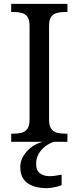

<svg xmlns="http://www.w3.org/2000/svg" viewBox="-20 -734 407 994"><path d="M38 0V-42H51Q74 -42 92.5 -47Q111 -52 122 -67.5Q133 -83 133 -114V-600Q133 -632 122 -647Q111 -662 92.5 -667Q74 -672 51 -672H38V-714H329V-672H316Q294 -672 275 -667Q256 -662 245 -647Q234 -632 234 -600V-114Q234 -83 245 -67.5Q256 -52 275 -47Q294 -42 316 -42H329V0ZM222 240Q158 240 121.5 213.5Q85 187 85 130Q85 99 102 72Q119 45 145.5 26Q172 7 203 0H260Q239 6 217.5 21.5Q196 37 181.5 60Q167 83 167 115Q167 148 186.5 163Q206 178 236 178Q250 178 265.5 176Q281 174 299 170V224Q289 229 275 232.5Q261 236 247 238Q233 240 222 240Z"/></svg>

Font: Noto Serif Tibetan
Style: Regular
Weight: 400
Designer: Monotype Design Team
Foundry: Monotype Imaging Inc.
Version: Version 2.103